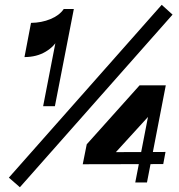

<svg xmlns="http://www.w3.org/2000/svg" viewBox="-20 -768 755 808"><path d="M161.5 -321 233.7 -693 224.8 -605.5Q209.7 -573 172.1 -550.5Q134.5 -528 83 -527.8L110.5 -671.7Q154.7 -672.2 192.4 -687.7Q230 -703.2 248.2 -730H290.7L211 -321ZM17.3 -20.5 660.5 -747.7 706.2 -706.5 63.7 20ZM549.2 0 612 -323.3 642 -318.8 458 -117.2 435.2 -127.7 676.5 -128.5 667 -77.5 328.2 -76.8 345 -160.7 567.5 -409H677.7L598.5 0Z"/></svg>

Font: Savate ExtraLight
Style: Italic
Weight: 200
Italic angle: -11°
Designer: Max Esnée
Foundry: Plomb Type
Version: Version 2.000